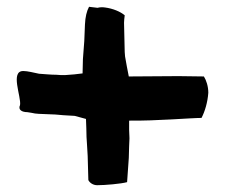

<svg xmlns="http://www.w3.org/2000/svg" viewBox="-20 -660 664 565"><path d="M39 -351C32 -336 46 -330 60 -330C69 -329 77 -327 83 -326C87 -326 90 -325 94 -325L143 -323L166 -321L200 -319L233 -310L234 -283C234 -264 235 -248 236 -235L238 -201L240 -130C244 -122 254 -115 266 -115C289 -115 336 -119 354 -124L359 -195L360 -230L361 -253L360 -278V-305C440 -304 543 -313 573 -313C583 -332 591 -359 593 -387C593 -406 587 -424 580 -435C580 -435 505 -436 505 -436C505 -436 359 -435 359 -435C355 -456 351 -475 348 -494L347 -507L345 -593C345 -599 346 -606 347 -615C334 -626 312 -635 289 -638C282 -639 274 -639 267 -637L242 -640C235 -627 231 -610 230 -588L228 -539L224 -486L223 -444C208 -442 190 -440 171 -439C163 -439 154 -439 146 -440C129 -440 112 -442 95 -443C80 -446 61 -451 49 -451C9 -452 43 -375 39 -351Z"/></svg>

Font: Vapor
Style: Regular
Weight: 400
Foundry: Cannot Into Space Fonts
Version: Version 0.179